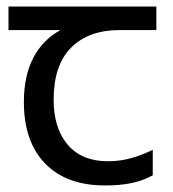

<svg xmlns="http://www.w3.org/2000/svg" viewBox="-20 -557 530 587"><path d="M301 10Q183 10 118 -57Q53 -124 53 -245Q53 -325 82 -380.5Q111 -436 165 -465H6V-537H458V-465H345Q251 -465 197.5 -411.5Q144 -358 144 -252Q144 -165 187 -114.5Q230 -64 310 -64Q347 -64 381 -73.5Q415 -83 447 -99V-21Q418 -5 383 2.5Q348 10 301 10Z"/></svg>

Font: hextamil15
Style: Book
Weight: 400
Designer: Jelle Bosma - Monotype Design Team
Foundry: Monotype Imaging Inc.
Version: Version 2.003